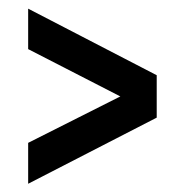

<svg xmlns="http://www.w3.org/2000/svg" viewBox="-20 -533 413 450"><path d="M347.3 -257.3V-356.7L46 -512.7V-417.9L262 -307L46 -198.2V-102.3Z"/></svg>

Font: Lineal Thin
Style: Regular
Weight: 200
Designer: Created by Frank Adebiaye with contributions from Anton Moglia & Ariel Martín Pérez
Created by Frank ADEBIAYE with FontF
Foundry: Velvetyne Type Foundry
Version: Version 2.000;Glyphs 3.2 (3227)